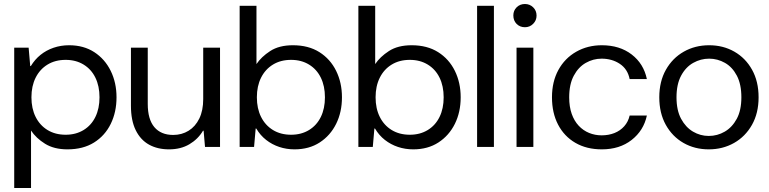

<svg xmlns="http://www.w3.org/2000/svg" viewBox="-20 -734 3840 959"><path d="M51 205V-496H123L131 -404H134Q154 -437 182.5 -460Q211 -483 247.5 -495.5Q284 -508 325 -508Q398 -508 451 -473.5Q504 -439 533 -380Q562 -321 562 -248Q562 -174 533 -115Q504 -56 449.5 -22Q395 12 317 12Q250 12 205 -16Q160 -44 135 -82V205ZM308 -61Q359 -61 397.5 -84.5Q436 -108 456.5 -150Q477 -192 477 -248Q477 -304 456.5 -346Q436 -388 397.5 -411.5Q359 -435 308 -435Q256 -435 217.5 -411.5Q179 -388 158 -346Q137 -304 137 -248Q137 -192 158 -150Q179 -108 217.5 -84.5Q256 -61 308 -61Z M824 12Q767 12 724.5 -11.5Q682 -35 658 -83.5Q634 -132 634 -206V-496H718V-215Q718 -138 751 -99Q784 -60 845 -60Q888 -60 922 -81Q956 -102 975.5 -142Q995 -182 995 -239V-496H1079V0H1004L997 -81H994Q969 -39 926 -13.5Q883 12 824 12Z M1451 12Q1411 12 1375 0Q1339 -12 1309.5 -35Q1280 -58 1260 -92H1257L1249 0H1177V-705H1261V-414Q1285 -450 1329.5 -479Q1374 -508 1443 -508Q1521 -508 1575.5 -473.5Q1630 -439 1659 -380Q1688 -321 1688 -248Q1688 -174 1659 -115.5Q1630 -57 1577 -22.5Q1524 12 1451 12ZM1434 -61Q1485 -61 1523.5 -84.5Q1562 -108 1582.5 -150Q1603 -192 1603 -248Q1603 -304 1582.5 -346Q1562 -388 1523.5 -411.5Q1485 -435 1434 -435Q1382 -435 1343.5 -411.5Q1305 -388 1284 -346Q1263 -304 1263 -248Q1263 -192 1284 -150Q1305 -108 1343.5 -84.5Q1382 -61 1434 -61Z M2044 12Q2004 12 1968 0Q1932 -12 1902.5 -35Q1873 -58 1853 -92H1850L1842 0H1770V-705H1854V-414Q1878 -450 1922.5 -479Q1967 -508 2036 -508Q2114 -508 2168.5 -473.5Q2223 -439 2252 -380Q2281 -321 2281 -248Q2281 -174 2252 -115.5Q2223 -57 2170 -22.5Q2117 12 2044 12ZM2027 -61Q2078 -61 2116.5 -84.5Q2155 -108 2175.5 -150Q2196 -192 2196 -248Q2196 -304 2175.5 -346Q2155 -388 2116.5 -411.5Q2078 -435 2027 -435Q1975 -435 1936.5 -411.5Q1898 -388 1877 -346Q1856 -304 1856 -248Q1856 -192 1877 -150Q1898 -108 1936.5 -84.5Q1975 -61 2027 -61Z M2363 0V-705H2447V0Z M2560 0V-496H2644V0ZM2602 -598Q2577 -598 2560.5 -614.5Q2544 -631 2544 -657Q2544 -681 2560.5 -697.5Q2577 -714 2602 -714Q2626 -714 2643 -697.5Q2660 -681 2660 -656Q2660 -632 2643 -615Q2626 -598 2602 -598Z M2986 12Q2910 12 2854 -20.5Q2798 -53 2767.5 -111.5Q2737 -170 2737 -248Q2737 -326 2769 -384.5Q2801 -443 2858 -475.5Q2915 -508 2986 -508Q3075 -508 3135 -462Q3195 -416 3211 -339H3125Q3115 -389 3076 -415Q3037 -441 2985 -441Q2943 -441 2906 -420Q2869 -399 2846 -356Q2823 -313 2823 -248Q2823 -201 2835.5 -165.5Q2848 -130 2870.5 -106Q2893 -82 2922.5 -70Q2952 -58 2985 -58Q3020 -58 3049 -69.5Q3078 -81 3098 -103.5Q3118 -126 3125 -157H3211Q3195 -82 3135 -35Q3075 12 2986 12Z M3520 12Q3450 12 3394 -20Q3338 -52 3305.5 -110.5Q3273 -169 3273 -248Q3273 -327 3306 -385.5Q3339 -444 3395.5 -476Q3452 -508 3522 -508Q3592 -508 3648 -476Q3704 -444 3736.5 -385.5Q3769 -327 3769 -248Q3769 -169 3736 -110.5Q3703 -52 3646.5 -20Q3590 12 3520 12ZM3520 -55Q3563 -55 3600 -76.5Q3637 -98 3660 -140.5Q3683 -183 3683 -248Q3683 -313 3660.5 -356Q3638 -399 3601 -420Q3564 -441 3522 -441Q3480 -441 3442.5 -420Q3405 -399 3382 -356Q3359 -313 3359 -248Q3359 -183 3382 -140.5Q3405 -98 3441.5 -76.5Q3478 -55 3520 -55Z"/></svg>

Font: DM Sans 9pt 36pt
Style: Regular
Weight: 400
Version: Version 4.004;gftools[0.9.30]